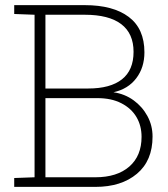

<svg xmlns="http://www.w3.org/2000/svg" viewBox="-20 -731 657 751"><path d="M35.6 0V-34.7L115.2 -37.6V-673.3L35.6 -676.3V-710.9H115.2H311.5Q422.4 -710.9 483.6 -664.8Q544.9 -618.7 544.9 -526.4Q544.9 -466.8 512.9 -424.8Q481 -382.8 423.8 -370.1Q467.8 -363.8 502.2 -338.9Q536.6 -314 556.6 -277.1Q576.7 -240.2 576.7 -196.8Q576.7 -102.5 515.6 -51.3Q454.6 0 353 0ZM157.7 -37.6H353Q437.5 -37.6 485.6 -79.3Q533.7 -121.1 533.7 -195.8Q533.7 -239.3 513.7 -273.2Q493.7 -307.1 454.8 -327.1Q416 -347.2 360.4 -347.2H157.7ZM157.7 -384.8H324.7Q411.6 -384.8 457 -420.7Q502.4 -456.5 502.4 -528.3Q502.4 -600.1 454.1 -636.7Q405.8 -673.3 311.5 -673.3H157.7Z"/></svg>

Font: Roboto Slab ExtraLight
Style: Regular
Weight: 250
Designer: Google
Version: Version 2.000; ttfautohint (v1.8.1.43-b0c9)